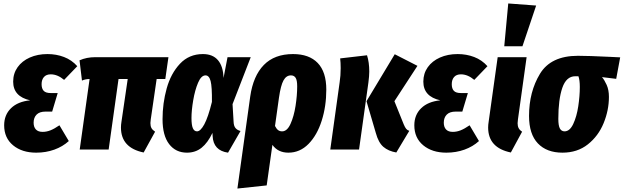

<svg xmlns="http://www.w3.org/2000/svg" viewBox="-20 -863 3599 1108"><path d="M4 -140Q4 -200 43.5 -238.5Q83 -277 154 -284Q56 -306 56 -392Q56 -439 81.5 -475Q107 -511 152 -531Q197 -551 254 -551Q305 -551 349.5 -534Q394 -517 426 -481L350 -402Q312 -434 273 -434Q247 -434 233.5 -418.5Q220 -403 220 -377Q220 -352 232 -339Q244 -326 273 -326H313L281 -219H243Q208 -219 191 -201.5Q174 -184 174 -155Q174 -130 187 -116Q200 -102 226 -102Q249 -102 271.5 -111Q294 -120 323 -140L377 -49Q342 -17 293.5 0.5Q245 18 189 18Q107 18 55.5 -24.5Q4 -67 4 -140Z M850 -174Q848 -158 848 -153Q848 -135 854 -124Q860 -113 875 -103L809 17Q678 -10 678 -127Q678 -143 681 -161L717 -407H664L607 0H440L497 -407H496Q473 -407 453 -398L439 -515Q480 -533 529 -533H952L934 -407H884Z M1270 -413 1293 -533H1427L1322 -262L1328 -160Q1329 -136 1339 -124Q1349 -112 1368 -107L1296 18Q1211 6 1207 -78L1206 -96Q1179 -39 1143.5 -10.5Q1108 18 1059 18Q994 18 956 -31.5Q918 -81 918 -175Q918 -267 942 -353Q966 -439 1018.5 -495Q1071 -551 1151 -551Q1208 -551 1238 -515.5Q1268 -480 1270 -413ZM1085 -182Q1085 -141 1093 -123Q1101 -105 1117 -105Q1137 -105 1159 -145.5Q1181 -186 1203 -275Q1204 -362 1195.5 -395Q1187 -428 1166 -428Q1141 -428 1123 -385.5Q1105 -343 1095 -284.5Q1085 -226 1085 -182Z M1863 -346Q1863 -250 1836.5 -166.5Q1810 -83 1760.5 -32.5Q1711 18 1644 18Q1584 18 1552 -27L1519 207L1350 225L1424 -306Q1441 -425 1502.5 -488Q1564 -551 1671 -551Q1764 -551 1813.5 -499.5Q1863 -448 1863 -346ZM1695 -365Q1695 -400 1686 -414Q1677 -428 1659 -428Q1632 -428 1616 -399Q1600 -370 1590 -300L1567 -136Q1575 -120 1584.5 -112.5Q1594 -105 1608 -105Q1637 -105 1656.5 -148Q1676 -191 1685.5 -251.5Q1695 -312 1695 -365Z M2149 -95 2095 -279 2258 -550 2389 -483 2256 -279 2310 -145Q2317 -128 2324 -119.5Q2331 -111 2342 -108L2267 17Q2221 9 2192.5 -15.5Q2164 -40 2149 -95ZM1940 -388Q1946 -426 1946 -470Q1946 -502 1943 -526L2098 -544Q2111 -503 2111 -450Q2111 -425 2106 -387L2052 0H1886Z M2371 -140Q2371 -200 2410.5 -238.5Q2450 -277 2521 -284Q2423 -306 2423 -392Q2423 -439 2448.5 -475Q2474 -511 2519 -531Q2564 -551 2621 -551Q2672 -551 2716.5 -534Q2761 -517 2793 -481L2717 -402Q2679 -434 2640 -434Q2614 -434 2600.5 -418.5Q2587 -403 2587 -377Q2587 -352 2599 -339Q2611 -326 2640 -326H2680L2648 -219H2610Q2575 -219 2558 -201.5Q2541 -184 2541 -155Q2541 -130 2554 -116Q2567 -102 2593 -102Q2616 -102 2638.5 -111Q2661 -120 2690 -140L2744 -49Q2709 -17 2660.5 0.5Q2612 18 2556 18Q2474 18 2422.5 -24.5Q2371 -67 2371 -140Z M2969 -174Q2967 -158 2967 -152Q2967 -135 2973 -123.5Q2979 -112 2993 -103L2928 17Q2797 -10 2797 -127Q2797 -143 2800 -161L2852 -533H3019ZM2913 -843 3074 -831 2995 -596H2890Z M3033 -194Q3033 -333 3096 -437Q3159 -541 3315 -541Q3376 -541 3498 -535L3559 -532L3536 -408L3454 -418Q3468 -402 3481 -373Q3494 -344 3494 -304Q3494 -227 3463.5 -152.5Q3433 -78 3372.5 -30Q3312 18 3226 18Q3135 18 3084 -35.5Q3033 -89 3033 -194ZM3326 -361Q3326 -401 3318 -423H3300Q3248 -423 3225 -356Q3202 -289 3202 -177Q3202 -138 3211 -121.5Q3220 -105 3238 -105Q3268 -105 3288 -147.5Q3308 -190 3317 -249.5Q3326 -309 3326 -361Z"/></svg>

Font: Fira Sans Extra Condensed ExtraBold
Style: Italic
Weight: 800
Width: 3
Italic angle: -8°
Designer: Carrois Corporate & Edenspiekermann AG
Foundry: Carrois Corporate GbR & Edenspiekermann AG
Version: Version 4.203